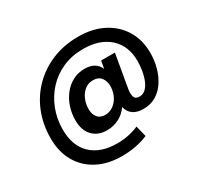

<svg xmlns="http://www.w3.org/2000/svg" viewBox="-175 -887 1396 1331"><g transform="rotate(-30 523.0 -221.0)"><path d="M444 214Q334 214 251 171Q168 128 122 48.5Q76 -31 76 -139Q76 -250 113.5 -344Q151 -438 220.5 -508Q290 -578 384.5 -617Q479 -656 592 -656Q707 -656 792 -612Q877 -568 924 -490Q971 -412 971 -309Q971 -248 955.5 -192Q940 -136 910.5 -91.5Q881 -47 837.5 -21Q794 5 737 5Q685 5 654 -17.5Q623 -40 614 -81Q585 -39 540.5 -16Q496 7 445 7Q371 7 329 -38.5Q287 -84 287 -162Q287 -217 303.5 -267Q320 -317 351 -356.5Q382 -396 425 -418.5Q468 -441 519 -441Q609 -441 638 -372L649 -433H759L713 -167Q707 -129 715 -106Q723 -83 756 -83Q784 -83 805 -103Q826 -123 839.5 -156Q853 -189 859.5 -228Q866 -267 866 -304Q866 -426 789 -495.5Q712 -565 578 -565Q490 -565 417 -533Q344 -501 291 -444Q238 -387 208.5 -311.5Q179 -236 179 -150Q179 -20 253.5 50.5Q328 121 460 121Q506 121 550.5 112Q595 103 632 86L654 174Q560 214 444 214ZM487 -92Q521 -92 549.5 -111.5Q578 -131 595.5 -164Q613 -197 616 -239Q618 -284 596.5 -313.5Q575 -343 531 -343Q492 -343 464 -320.5Q436 -298 420.5 -261.5Q405 -225 405 -184Q405 -143 425.5 -117.5Q446 -92 487 -92Z"/></g></svg>

Font: DM Sans
Style: Bold
Weight: 700
Designer: Colophon Foundry, Jonny Pinhorn
Foundry: Colophon Foundry
Version: Version 4.004; ttfautohint (v1.8.4.7-5d5b)